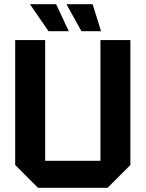

<svg xmlns="http://www.w3.org/2000/svg" viewBox="-20 -890 690 910"><path d="M52 -108V-700H194V-128H456V-700H598V-108L490 0H160ZM419 -870 459 -742H366L295 -870ZM246 -870 306 -742H210L122 -870Z"/></svg>

Font: Tektur SemiBold
Style: Regular
Weight: 600
Designer: Adam Jagosz
Foundry: Adam Jagosz
Version: Version 1.005;gftools[0.9.30]